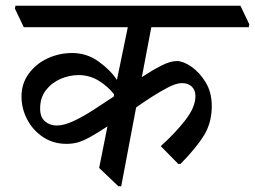

<svg xmlns="http://www.w3.org/2000/svg" viewBox="-20 -640 890 670"><path d="M610 -68H602L541 -130Q591 -175 626.5 -220.5Q662 -266 662 -305Q662 -325 649.5 -337.5Q637 -350 615 -350Q596 -350 568.5 -336Q541 -322 510.5 -302.5Q480 -283 455 -265L403 10H393L326 -54L355 -199Q317 -174 293 -161Q269 -148 251 -143Q233 -138 212 -138Q166 -138 130.5 -161.5Q95 -185 75 -223Q55 -261 55 -303Q55 -348 80 -382.5Q105 -417 145.5 -436Q186 -455 232 -455Q283 -455 324.5 -425Q366 -395 388 -361L426 -545H63L32 -610L34 -620H819L850 -555L848 -545H508L475 -371Q510 -394 542 -410.5Q574 -427 597 -427Q619 -427 647.5 -407.5Q676 -388 697.5 -353Q719 -318 719 -270Q719 -212 692 -168Q665 -124 610 -68ZM377 -303 378 -311Q357 -338 325 -358Q293 -378 254 -378Q222 -378 191 -364.5Q160 -351 140 -325Q120 -299 120 -261Q120 -231 137 -216.5Q154 -202 178 -202Q203 -202 235.5 -217Q268 -232 304.5 -255.5Q341 -279 377 -303Z"/></svg>

Font: Tiro Devanagari Sanskrit
Style: Italic
Weight: 400
Italic angle: -11°
Designer: Devanagari: John Hudson & Fiona Ross, assisted by Paul Hanslow. Latin: John Hudson with Paul Hanslow, assisted by Kaja S
Foundry: Tiro Typeworks Ltd.
Version: Version 1.52